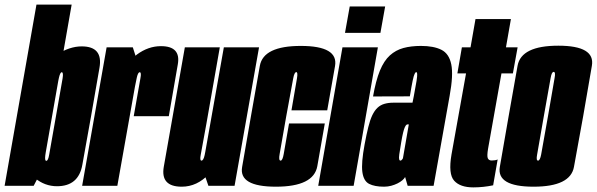

<svg xmlns="http://www.w3.org/2000/svg" viewBox="-63 -805 2586 832"><path d="M-43 0H83L123.5 -78L247.5 -785H95ZM184 2Q277.5 2 293.8 -91Q310 -184 331.5 -301Q351.5 -418 368 -511Q384.5 -604 291 -604Q238 -604 182.8 -567.8Q127.5 -531.5 112 -441L177 -387.5Q187 -445.5 192.5 -468.8Q198 -492 204.5 -492Q212.5 -492 208.2 -465.2Q204 -438.5 179.5 -301.5Q154.5 -160.5 150 -134.2Q145.5 -108 137.5 -108Q130.5 -108 133.2 -131.2Q136 -154.5 147 -216L62 -159.5Q45.5 -69 88.2 -33.5Q131 2 184 2Z M516.5 -301.5H668.5Q693.5 -447.5 707.5 -526.2Q721.5 -605 634.5 -605Q579.5 -605 530 -568.5Q480.5 -532 462.5 -428L520.5 -423Q524.5 -445.5 529.8 -468.8Q535 -492 542.5 -492Q550.5 -492 545.5 -466Q540.5 -440 516.5 -301.5ZM293 0H445.5L538 -520.5L512.5 -600H399Z M840 0H953.5L1059.5 -600H907L814 -76ZM889.5 -600H738L679.5 -268Q662 -169.5 646.8 -82.8Q631.5 4 724.5 4Q791 4 842.8 -51.2Q894.5 -106.5 911 -201.5L837.5 -208Q829 -156.5 823.8 -132.8Q818.5 -109 810 -109Q802 -109 806.8 -134.2Q811.5 -159.5 831.5 -269.5Z M1132.5 4Q1296 4 1312 -84.8Q1328 -173.5 1344.5 -270H1189.5Q1171.5 -167 1166.5 -138Q1161.5 -109 1153 -109Q1143.5 -109 1148.8 -137.8Q1154 -166.5 1177 -299Q1202.5 -437.5 1207.5 -465Q1212.5 -492.5 1221 -492.5Q1228.5 -492.5 1223.8 -465.2Q1219 -438 1200 -327H1355Q1373.5 -431.5 1388.8 -518.8Q1404 -606 1240.5 -606Q1078.5 -606 1063 -520Q1047.5 -434 1024 -299Q1001.5 -167 986.2 -81.5Q971 4 1132.5 4Z M1316 0H1469.5L1574.5 -600H1421ZM1452.5 -777 1432 -662.5H1585.5L1606 -777Z M1601 4Q1617.5 4 1632.2 0Q1647 -4 1659.5 -10.2Q1672 -16.5 1680.5 -23.8Q1689 -31 1692.5 -38L1703.5 0H1816L1885.5 -390Q1902 -480 1892.5 -526.2Q1883 -572.5 1849.8 -589.2Q1816.5 -606 1761 -606Q1718.5 -606 1685.2 -597Q1652 -588 1626.5 -565Q1601 -542 1583.2 -498.8Q1565.5 -455.5 1553.5 -387L1713 -387.5Q1720.5 -433 1725.2 -455.5Q1730 -478 1733.8 -485.2Q1737.5 -492.5 1740.5 -492.5Q1744 -492.5 1744.8 -484.8Q1745.5 -477 1742 -454.2Q1738.5 -431.5 1730 -387.5L1724.5 -360H1641Q1620 -360 1602.8 -355Q1585.5 -350 1572.8 -338Q1560 -326 1550.2 -305.5Q1540.5 -285 1532.8 -253.8Q1525 -222.5 1517 -179.5Q1502 -99 1507.2 -59.8Q1512.5 -20.5 1536.5 -8.2Q1560.5 4 1601 4ZM1672 -109Q1668.5 -109 1666.8 -114.2Q1665 -119.5 1667.2 -136.2Q1669.5 -153 1675.5 -188Q1680 -215 1684 -231Q1688 -247 1691.5 -254.2Q1695 -261.5 1697.8 -263.8Q1700.5 -266 1703.5 -266H1708.5L1683 -119Q1681.5 -116 1679.5 -113.8Q1677.5 -111.5 1675.8 -110.2Q1674 -109 1672 -109Z M1988 7Q2031 7 2074 -2L2093.5 -114Q2084 -109.5 2067.5 -109.5Q2055.5 -109.5 2051 -118.8Q2046.5 -128 2052 -161L2110 -487H2159.5L2180 -600H2129.5L2151 -722.5H1997.5L1976 -600H1938.5L1919 -487H1956.5L1893.5 -135.5Q1879 -51 1905 -22Q1931 7 1988 7Z M2249 4Q2409 4 2424.2 -82Q2439.5 -168 2464 -301Q2486.5 -433 2501.8 -520Q2517 -607 2356.5 -607Q2195.5 -607 2179.8 -520.2Q2164 -433.5 2141 -301Q2118 -168.5 2103 -82.2Q2088 4 2249 4ZM2268.5 -109Q2259.5 -109 2264.5 -135.2Q2269.5 -161.5 2293.5 -301Q2318.5 -440 2323 -466.8Q2327.5 -493.5 2336 -493.5Q2345.5 -493.5 2340.2 -467Q2335 -440.5 2311.5 -301Q2287 -162 2282 -135.5Q2277 -109 2268.5 -109Z"/></svg>

Font: Anybody UltraCondensed ExtraBold
Style: Italic
Weight: 800
Width: 1
Italic angle: -10°
Version: Version 1.113;gftools[0.9.25]